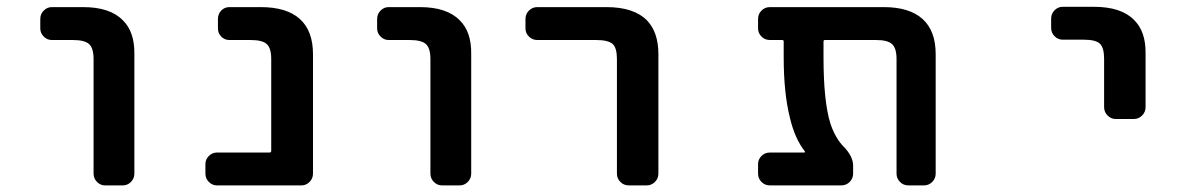

<svg xmlns="http://www.w3.org/2000/svg" viewBox="-20 -569 3540 570"><path d="M292 -18.6Q278.3 -18.6 268.1 -28.8Q257.8 -39.1 257.8 -53.7V-393.6Q257.8 -425.8 244.6 -438Q231.4 -450.2 196.3 -450.2H133.8Q120.1 -450.2 109.9 -460.4Q99.6 -470.7 99.6 -484.4V-512.7Q99.6 -527.3 109.9 -537.6Q120.1 -547.9 133.8 -547.9H226.6Q306.6 -547.9 344.7 -508.8Q379.9 -474.6 378.9 -408.2V-53.7Q378.9 -39.1 368.7 -28.8Q358.4 -18.6 344.7 -18.6Z M624 -18.6Q610.4 -18.6 600.1 -28.8Q589.8 -39.1 589.8 -53.7V-82Q589.8 -95.7 600.1 -106Q610.4 -116.2 624 -116.2H780.3Q785.2 -116.2 785.2 -121.1V-393.6Q785.2 -426.8 771.5 -438.5Q758.8 -450.2 723.6 -450.2H661.1Q646.5 -450.2 636.7 -460.4Q627 -470.7 627 -484.4V-512.7Q627 -527.3 636.7 -537.6Q646.5 -547.9 661.1 -547.9H753.9Q831.1 -547.9 870.1 -512.7Q909.2 -477.5 909.2 -408.2V-53.7Q909.2 -39.1 898.9 -28.8Q888.7 -18.6 875 -18.6Z M1292 -18.6Q1278.3 -18.6 1268.1 -28.8Q1257.8 -39.1 1257.8 -53.7V-393.6Q1257.8 -425.8 1244.6 -438Q1231.4 -450.2 1196.3 -450.2H1133.8Q1120.1 -450.2 1109.9 -460.4Q1099.6 -470.7 1099.6 -484.4V-512.7Q1099.6 -527.3 1109.9 -537.6Q1120.1 -547.9 1133.8 -547.9H1226.6Q1306.6 -547.9 1344.7 -508.8Q1379.9 -474.6 1378.9 -408.2V-53.7Q1378.9 -39.1 1368.7 -28.8Q1358.4 -18.6 1344.7 -18.6Z M1846.7 -18.6Q1832 -18.6 1821.8 -28.8Q1811.5 -39.1 1811.5 -53.7V-393.6Q1811.5 -426.8 1798.8 -438.5Q1785.2 -450.2 1750 -450.2H1575.2Q1560.5 -450.2 1550.3 -460.4Q1540 -470.7 1540 -484.4V-512.7Q1540 -527.3 1550.3 -537.6Q1560.5 -547.9 1575.2 -547.9H1780.3Q1861.3 -547.9 1900.4 -508.8Q1934.6 -473.6 1934.6 -408.2V-53.7Q1934.6 -39.1 1924.3 -28.8Q1914.1 -18.6 1899.4 -18.6Z M2676.8 -18.6Q2662.1 -18.6 2651.9 -28.8Q2641.6 -39.1 2641.6 -53.7V-393.6Q2641.6 -425.8 2628.4 -438Q2615.2 -450.2 2581.1 -450.2H2428.7Q2424.8 -450.2 2424.8 -445.3V-399.4Q2424.8 -267.6 2445.3 -202.1Q2460 -158.2 2485.4 -132.8Q2512.7 -104.5 2512.7 -77.1V-53.7Q2512.7 -39.1 2502.4 -28.8Q2492.2 -18.6 2477.5 -18.6H2265.6Q2251 -18.6 2240.7 -28.8Q2230.5 -39.1 2230.5 -53.7V-82Q2230.5 -95.7 2240.7 -106Q2251 -116.2 2265.6 -116.2H2367.2Q2371.1 -116.2 2369.1 -120.1Q2339.8 -157.2 2325.2 -218.8Q2306.6 -292 2306.6 -399.4V-445.3Q2306.6 -450.2 2302.7 -450.2H2265.6Q2251 -450.2 2240.7 -460.4Q2230.5 -470.7 2230.5 -484.4V-512.7Q2230.5 -527.3 2240.7 -537.6Q2251 -547.9 2265.6 -547.9H2603.5Q2679.7 -547.9 2718.8 -512.7Q2757.8 -477.5 2757.8 -408.2V-53.7Q2757.8 -39.1 2747.6 -28.8Q2737.3 -18.6 2722.7 -18.6Z M3292 -215.8Q3278.3 -215.8 3268.1 -226.1Q3257.8 -236.3 3257.8 -251V-394.5Q3257.8 -427.7 3245.1 -439.5Q3232.4 -451.2 3197.3 -451.2H3134.8Q3121.1 -451.2 3110.8 -461.4Q3100.6 -471.7 3100.6 -486.3V-513.7Q3100.6 -528.3 3110.8 -538.6Q3121.1 -548.8 3134.8 -548.8H3227.5Q3308.6 -548.8 3346.7 -509.8Q3381.8 -475.6 3380.9 -410.2V-251Q3380.9 -236.3 3370.6 -226.1Q3360.4 -215.8 3346.7 -215.8Z"/></svg>

Font: Rounded-L Mgen+ 1m medium
Style: Regular
Weight: 500
Designer: [Source Han Sans]
Ryoko NISHIZUKA  (kana & ideographs); Paul D. Hunt (Latin, Greek & Cyrillic); Wenlong ZHANG  (bopomofo
Version: Version 1.059.20150602